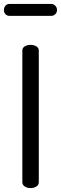

<svg xmlns="http://www.w3.org/2000/svg" viewBox="-43 -960 311 980"><path d="M71 -30V-702Q71 -716 83.5 -723.5Q96 -731 113 -731Q130 -731 142.5 -723.5Q155 -716 155 -702V-30Q155 -16 142.5 -8Q130 0 113 0Q96 0 83.5 -8Q71 -16 71 -30ZM6 -940H218Q230 -940 239 -931Q248 -922 248 -909Q248 -896 239 -887.5Q230 -879 218 -879H6Q-7 -879 -15 -887.5Q-23 -896 -23 -909Q-23 -922 -15 -931Q-7 -940 6 -940Z"/></svg>

Font: Dosis
Style: Medium
Weight: 500
Designer: Edgar Tolentino, Pablo Impallari, Igino Marini
Foundry: Edgar Tolentino, Pablo Impallari, Igino Marini
Version: Version 1.007